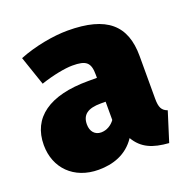

<svg xmlns="http://www.w3.org/2000/svg" viewBox="-107 -657 765 779"><g transform="rotate(-20 275.5 -267.0)"><path d="M504 -173V-357C504 -489 434 -554 264 -554C203 -554 120 -539 53 -512L96 -386C149 -404 203 -414 234 -414C293 -414 311 -400 311 -346V-333H273C105 -333 15 -268 15 -150C15 -51 84 20 191 20C252 20 313 1 352 -58C382 -7 427 11 496 16L536 -111C512 -120 504 -135 504 -173ZM252 -119C225 -119 208 -139 208 -169C208 -211 234 -230 290 -230H311V-151C298 -133 277 -119 252 -119Z"/></g></svg>

Font: Fira Sans Heavy
Style: Regular
Weight: 900
Designer: bBox Type GmbH & Carrois Corporate GbR & Edenspiekermann AG
Foundry: bBox Type GmbH & Carrois Corporate GbR & Edenspiekermann AG
Version: Version 4.300;PS 004.300;hotconv 1.0.88;makeotf.lib2.5.64775